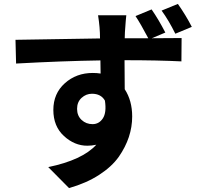

<svg xmlns="http://www.w3.org/2000/svg" viewBox="-20 -870 1040 979"><path d="M515 -357Q495 -392 449 -392Q419 -392 396 -371Q373 -350 373 -315Q373 -280 396 -258.5Q419 -237 452 -237Q485 -237 504.5 -266.5Q524 -296 515 -357ZM617 -706 616 -675H736Q697 -749 671 -788L753 -822Q789 -770 823 -704L754 -675Q818 -676 906 -676L905 -557Q785 -563 615 -563Q616 -512 616 -415Q654 -357 654 -276Q654 -169 586 -71Q550 -20 485 22Q420 64 332 89L226 -18Q400 -54 471 -132Q448 -127 425 -127Q360 -127 306 -176.5Q252 -226 252 -309.5Q252 -393 310.5 -445.5Q369 -498 453 -498Q474 -498 493 -495Q493 -540 492 -562Q298 -559 62 -546L59 -667Q443 -673 490 -674Q490 -730 480 -792H624Q622 -779 617 -706ZM887 -850Q929 -790 958 -733L874 -698Q840 -767 804 -816Z"/></svg>

Font: Swei Fan Sans CJK TC
Style: Bold
Weight: 700
Version: Version 2.130